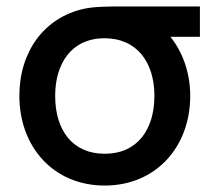

<svg xmlns="http://www.w3.org/2000/svg" viewBox="-20 -560 666 595"><path d="M304.5 15C463 15 569.5 -104.5 569.5 -263C569.5 -336 545 -400.5 508 -446H599.5V-540H371C317.5 -540 274.5 -540 241.5 -533C118 -506.5 40 -401 40 -263C40 -105.5 145 15 304.5 15ZM151 -263C151 -362 200.5 -441.5 304.5 -441.5C405.5 -441 458.5 -365.5 458.5 -263C458.5 -159.5 406.5 -83.5 304.5 -83.5C205 -83.5 151 -156 151 -263Z"/></svg>

Font: Eudonet SemiBold
Style: Regular
Weight: 600
Designer: Mikhail Sharanda
Foundry: Mikhail Sharanda
Version: Version 4.503;Glyphs 3.1.2 (3151)